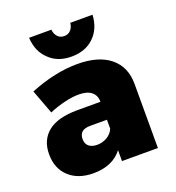

<svg xmlns="http://www.w3.org/2000/svg" viewBox="-139 -875 910 995"><g transform="rotate(-20 316.0 -378.0)"><path d="M501 -500C458 -535 398 -552 321 -552C238 -552 151 -533 59 -496L109 -362C138 -375 168 -384 197 -391C226 -398 251 -401 273 -401C304 -401 327 -395 343 -382C359 -369 367 -352 367 -329V-327H234C165 -326 113 -312 78 -284C42 -255 24 -215 24 -162C24 -110 40 -69 73 -38C106 -7 151 9 208 9C243 9 275 3 302 -9C329 -21 350 -38 367 -60V0H565V-353C565 -416 544 -465 501 -500ZM331 -138C314 -128 296 -123 275 -123C256 -123 241 -128 230 -137C219 -146 214 -160 214 -177C214 -211 234 -228 275 -228H367V-179C360 -162 348 -148 331 -138ZM272 -726C263 -736 257 -749 256 -765H133C136 -714 153 -674 185 -644C216 -613 257 -598 308 -598C359 -598 400 -613 432 -644C463 -674 480 -714 483 -765H360C359 -749 353 -736 344 -726C335 -716 323 -711 308 -711C293 -711 281 -716 272 -726Z"/></g></svg>

Font: Argentum Sans ExtraBold
Style: Regular
Weight: 800
Designer: Julieta Ulanovsky
Foundry: Julieta Ulanovsky
Version: Version 5.001;February 15, 2019;FontCreator 11.5.0.2425 64-b